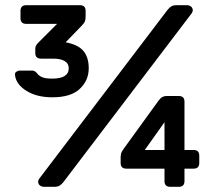

<svg xmlns="http://www.w3.org/2000/svg" viewBox="-20 -720 830 740"><path d="M36 0ZM625 -681Q632 -690 639.5 -695Q647 -700 661 -700H699Q710 -700 716.5 -694.5Q723 -689 723 -680Q723 -678 722 -675Q721 -672 719 -669L225 -19Q218 -10 210.5 -5Q203 0 189 0H151Q140 0 133.5 -5.5Q127 -11 127 -20Q127 -22 128 -25Q129 -28 131 -31ZM310 -657Q310 -646 307.5 -638.5Q305 -631 294 -620L233 -557Q281 -548 301.5 -523.5Q322 -499 322 -457Q322 -410 287.5 -377.5Q253 -345 182 -345Q122 -345 82.5 -369.5Q43 -394 38 -429Q36 -439 43 -443.5Q50 -448 55 -448H104Q115 -448 124 -436Q130 -428 142.5 -422.5Q155 -417 181 -417Q245 -417 245 -457Q245 -475 229.5 -484.5Q214 -494 185 -494H138Q116 -494 116 -516V-532Q116 -540 119.5 -545.5Q123 -551 128 -556L200 -628H81Q59 -628 59 -650V-678Q59 -700 81 -700H288Q310 -700 310 -678ZM591 -332Q599 -343 606.5 -346.5Q614 -350 621 -350H669Q691 -350 691 -328V-142H726Q748 -142 748 -120V-92Q748 -70 726 -70H691V-22Q691 0 669 0H636Q614 0 614 -22V-70H467Q445 -70 445 -92V-117Q445 -119 446.5 -127Q448 -135 457 -147ZM538 -142H614V-249Z"/></svg>

Font: Rubik
Style: Regular
Weight: 400
Designer: Hubert & Fischer
Foundry: Hubert & Fischer
Version: Version 1.002; ttfautohint (v1.6)